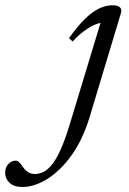

<svg xmlns="http://www.w3.org/2000/svg" viewBox="-239 -466 502 747"><path d="M110 -11.5Q83.5 76.5 39.8 137.5Q-4 198.5 -54.5 230Q-105 261.5 -152 261.5Q-184.5 261.5 -201.8 245.2Q-219 229 -219 206Q-219 186 -206.8 172.5Q-194.5 159 -178 159Q-171.5 159 -165.2 164.5Q-159 170 -149.5 184Q-140 198 -128.2 204.5Q-116.5 211 -103.5 211Q-86.5 211 -69.8 202.8Q-53 194.5 -36.5 174Q-20 153.5 -3.5 117Q13 80.5 30.5 24L156 -390L169.5 -379Q154 -379.5 133.2 -371.2Q112.5 -363 89.5 -346.2Q66.5 -329.5 43.5 -304.5L29.5 -317.5Q62 -363.5 90.5 -391.5Q119 -419.5 145.8 -432.5Q172.5 -445.5 198.5 -445.5Q212 -445.5 220.2 -442Q228.5 -438.5 231.5 -431.8Q234.5 -425 231.5 -415Z"/></svg>

Font: Newsreader 24pt
Style: Italic
Weight: 400
Italic angle: -17°
Designer: Hugues Gentile
Foundry: Production Type
Version: Version 1.003